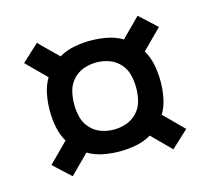

<svg xmlns="http://www.w3.org/2000/svg" viewBox="-71 -633 641 586"><g transform="rotate(-15 250.0 -340.0)"><path d="M91 -129 37 -179 98 -240Q85 -262 80 -288Q75 -314 75 -340Q75 -366 80 -392Q85 -418 98 -440L37 -501L91 -551L101 -540L150 -492Q172 -505 198 -510Q224 -515 250 -515Q276 -515 302 -510Q328 -505 350 -492L409 -551L463 -501L402 -440Q415 -418 420 -392Q425 -366 425 -340Q425 -314 420 -288Q415 -262 402 -240L463 -179L409 -129L350 -188Q328 -175 302 -170Q276 -165 250 -165Q224 -165 198 -170Q172 -175 150 -188ZM250 -234Q271 -234 290.5 -241Q310 -248 324 -263.5Q338 -279 343 -299Q348 -319 348 -340Q348 -361 343 -381Q338 -401 324 -416.5Q310 -432 290.5 -439Q271 -446 250 -446Q229 -446 209.5 -439Q190 -432 176 -416.5Q162 -401 157 -381Q152 -361 152 -340Q152 -319 157 -299Q162 -279 176 -263.5Q190 -248 209.5 -241Q229 -234 250 -234Z"/></g></svg>

Font: Iosevka www.saffi
Style: Regular
Weight: 400
Monospace: yes
Designer: Belleve Invis
Foundry: Belleve Invis
Version: Version 22.0.2; ttfautohint (v1.8.3)